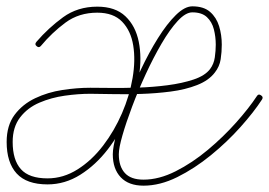

<svg xmlns="http://www.w3.org/2000/svg" viewBox="-20 -573 849 606"><path d="M96 -427Q88 -433 95 -441Q133 -485 179 -518.5Q225 -552 287 -552Q344 -552 376 -521.5Q408 -491 418 -441Q428 -391 418.5 -331Q409 -271 384 -211.5Q359 -152 320.5 -102Q282 -52 233.5 -21.5Q185 9 130 9Q64 9 32.5 -25.5Q1 -60 1 -125Q1 -177 26 -210.5Q51 -244 91 -263Q131 -282 177 -289Q223 -296 265 -296Q287 -296 327.5 -295.5Q368 -295 415.5 -296.5Q463 -298 509 -304Q555 -310 591 -322Q627 -334 643 -355Q655 -371 658 -392Q661 -413 661 -432Q661 -457 655 -480.5Q649 -504 633 -519Q617 -534 587 -534Q566 -534 541 -507Q516 -480 490 -435.5Q464 -391 440 -339Q416 -287 397 -236.5Q378 -186 366.5 -146Q355 -106 355 -86Q355 -48 374 -27Q393 -6 433 -6Q482 -6 534.5 -32.5Q587 -59 636 -100Q685 -141 725.5 -186.5Q766 -232 791 -270Q796 -278 804 -272Q812 -267 807 -259Q781 -219 739 -172Q697 -125 645.5 -83Q594 -41 539.5 -14Q485 13 433 13Q386 13 361 -13.5Q336 -40 336 -86Q336 -108 347.5 -151Q359 -194 379 -246.5Q399 -299 424.5 -353Q450 -407 478.5 -452.5Q507 -498 535 -525.5Q563 -553 587 -553Q623 -553 643 -535.5Q663 -518 671.5 -490.5Q680 -463 680 -432Q680 -409 676.5 -386Q673 -363 658 -344Q639 -319 602 -304.5Q565 -290 518.5 -284Q472 -278 423.5 -276.5Q375 -275 333 -276Q291 -277 265 -277Q227 -277 184.5 -271Q142 -265 104.5 -249Q67 -233 43.5 -202.5Q20 -172 20 -125Q20 -68 46 -39Q72 -10 130 -10Q180 -10 225 -38.5Q270 -67 305.5 -113.5Q341 -160 365 -215.5Q389 -271 398.5 -327Q408 -383 400.5 -429.5Q393 -476 365.5 -504.5Q338 -533 287 -533Q229 -533 186.5 -501.5Q144 -470 109 -428Q103 -421 96 -427Z"/></svg>

Font: FRB American Cursive Guidelines Extralight
Style: Italic
Weight: 200
Italic angle: -25°
Version: Version 2.0;Modular Font Editor K font №1